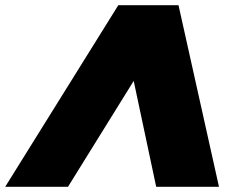

<svg xmlns="http://www.w3.org/2000/svg" viewBox="-93 -720 899 740"><path d="M595 -700 751 0H509L383 -593H537L169 0H-73L363 -700Z"/></svg>

Font: Montserrat Thin Black
Style: Italic
Weight: 900
Italic angle: -11.3°
Version: Version 9.000